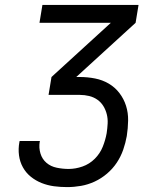

<svg xmlns="http://www.w3.org/2000/svg" viewBox="-20 -755 640 783"><path d="M254 8Q226 8 200 4.5Q174 1 150 -8.5Q126 -18 106 -34Q86 -50 73.5 -72.5Q61 -95 57.5 -121.5Q54 -148 59 -175L60 -180H143L142 -177Q138 -152 145 -129Q152 -106 169.5 -91Q187 -76 211.5 -71Q236 -66 260 -66Q288 -66 316.5 -76Q345 -86 366.5 -107.5Q388 -129 399 -156.5Q410 -184 415 -212Q418 -232 419 -251.5Q420 -271 415.5 -289Q411 -307 401.5 -322.5Q392 -338 377 -348.5Q362 -359 343.5 -363.5Q325 -368 306 -368H178L190 -441L432 -662H141L153 -735H545L533 -662L291 -441H305Q337 -441 367.5 -435Q398 -429 423.5 -414Q449 -399 467 -375.5Q485 -352 494 -323.5Q503 -295 502.5 -263.5Q502 -232 497 -200Q492 -172 482.5 -144.5Q473 -117 456.5 -92Q440 -67 416.5 -47Q393 -27 366 -14.5Q339 -2 310.5 3Q282 8 254 8Z"/></svg>

Font: Iosevka Extended Oblique
Style: Regular
Weight: 400
Width: 7
Italic angle: -9°
Monospace: yes
Designer: Belleve Invis
Foundry: Belleve Invis
Version: Version 32.0.1; ttfautohint (v1.8.4)